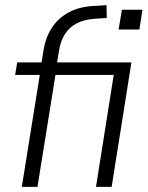

<svg xmlns="http://www.w3.org/2000/svg" viewBox="-20 -728 575 748"><path d="M65 0 135 -436H39L47 -485H152L140 -474L149 -528Q157 -582 182.5 -620.5Q208 -659 250 -681Q292 -703 350 -705L395 -708L396 -658L350 -655Q308 -652 279 -637Q250 -622 232.5 -594.5Q215 -567 209 -525L201 -477L195 -485H492L415 0H354L423 -436H196L126 0ZM442 -613 455 -690H535L523 -613Z"/></svg>

Font: Nunito Sans 12pt Light
Style: Italic
Weight: 300
Italic angle: -9°
Designer: Vernon Adams
Foundry: Vernon Adams
Version: Version 3.101;gftools[0.9.27]